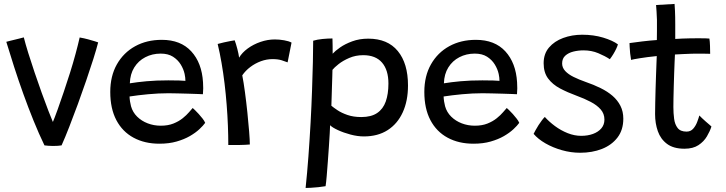

<svg xmlns="http://www.w3.org/2000/svg" viewBox="-20 -736 3688 976"><path d="M385 -545.5Q408 -541.5 428 -536Q448 -530.5 462 -526.2Q476 -522 479 -520.5Q470.5 -487 454.5 -436.2Q438.5 -385.5 418.2 -326.5Q398 -267.5 375.8 -206.8Q353.5 -146 332.2 -91.5Q311 -37 293 3Q277 6 249 6Q237 6 225.5 5Q214 4 206 3Q177.5 -56 150.5 -122.8Q123.5 -189.5 98.5 -259Q73.5 -328.5 51.8 -396Q30 -463.5 12 -523.5Q18.5 -525.5 30 -528.2Q41.5 -531 54.5 -534.2Q67.5 -537.5 80 -540.5Q92.5 -543.5 101 -546Q109 -514 123.5 -467.2Q138 -420.5 155.8 -368Q173.5 -315.5 191.8 -264.8Q210 -214 226 -172.8Q242 -131.5 252 -108L245 -106.5Q258 -137.5 273 -179.2Q288 -221 304.2 -269Q320.5 -317 336 -366.2Q351.5 -415.5 364 -461.8Q376.5 -508 385 -545.5Z M1023 -111.5Q1013 -97.5 993.5 -79.2Q974 -61 945 -44.2Q916 -27.5 877.5 -16.5Q839 -5.5 790.5 -5.5Q715.5 -5.5 659 -36Q602.5 -66.5 571.5 -125.2Q540.5 -184 540.5 -268.5Q540.5 -349.5 574.2 -409Q608 -468.5 667 -501Q726 -533.5 802.5 -533.5Q898.5 -533.5 952.2 -475Q1006 -416.5 1012 -318Q1013 -302 1013 -287.2Q1013 -272.5 1011.5 -257Q1005 -257.5 984.8 -258.2Q964.5 -259 937.5 -259.8Q910.5 -260.5 883.2 -261.2Q856 -262 836.5 -262Q786 -262 733 -257Q680 -252 638.5 -245.5Q639 -232.5 641 -220Q643 -207.5 646 -196Q654.5 -165.5 677 -143.2Q699.5 -121 730.8 -109Q762 -97 797 -97Q834 -97 861.5 -108Q889 -119 908.8 -135Q928.5 -151 940.8 -165.5Q953 -180 959.5 -187Q962.5 -184.5 971.2 -176.2Q980 -168 990.2 -156.5Q1000.5 -145 1009.8 -133.2Q1019 -121.5 1023 -111.5ZM640 -312.5Q676 -318.5 724.8 -323Q773.5 -327.5 835.5 -327.5Q868 -327.5 890.8 -326.8Q913.5 -326 922.5 -325Q922.5 -341.5 918.5 -360Q913 -385 898.5 -408.5Q884 -432 859.2 -447.8Q834.5 -463.5 797 -463.5Q754 -463.5 718.8 -445.2Q683.5 -427 662.5 -393.2Q641.5 -359.5 640 -312.5Z M1195.5 -443Q1210.5 -468.5 1239.2 -489.5Q1268 -510.5 1304.2 -523Q1340.5 -535.5 1377 -535.5Q1400.5 -535.5 1424.5 -531.2Q1448.5 -527 1462 -519.5L1442 -419Q1430 -424 1411.2 -429.8Q1392.5 -435.5 1365 -435.5Q1335.5 -435.5 1306.2 -424.8Q1277 -414 1252.5 -395.5Q1228 -377 1211.5 -353Q1218.5 -318 1225.2 -267.5Q1232 -217 1237.5 -164Q1243 -111 1246.5 -67.2Q1250 -23.5 1250 -1.5Q1228.5 0.5 1197.5 1Q1166.5 1.5 1140.5 1Q1140.5 -45.5 1138.5 -97.2Q1136.5 -149 1132.2 -203.2Q1128 -257.5 1121.5 -311.5Q1115 -365.5 1106.2 -416.2Q1097.5 -467 1086.5 -512.5Q1100 -516.5 1118.2 -520.5Q1136.5 -524.5 1152 -527.5Q1167.5 -530.5 1173 -531Q1179.5 -514 1186.5 -487Q1193.5 -460 1195.5 -443Z M1533.5 219.5Q1541.5 144 1547.8 59.2Q1554 -25.5 1558.8 -111.5Q1563.5 -197.5 1566.2 -276.5Q1569 -355.5 1570.5 -420.8Q1572 -486 1572 -529Q1592 -535 1619 -537.8Q1646 -540.5 1670 -540.5Q1670.5 -527.5 1670.8 -504.2Q1671 -481 1671 -463Q1683.5 -477 1708.8 -494.8Q1734 -512.5 1770.8 -526Q1807.5 -539.5 1852 -539.5Q1950.5 -539.5 2002.2 -476.5Q2054 -413.5 2054 -301.5Q2054 -223 2027.2 -164.8Q2000.5 -106.5 1950.5 -74.5Q1900.5 -42.5 1830 -42.5Q1797.5 -42.5 1761.8 -52Q1726 -61.5 1697.5 -74.8Q1669 -88 1658 -99.5Q1658 -88.5 1656.2 -59.5Q1654.5 -30.5 1652 7.8Q1649.5 46 1646.5 85.5Q1643.5 125 1640.8 158.5Q1638 192 1635 210.5Q1618 213.5 1598.2 215.5Q1578.5 217.5 1561 218.5Q1543.5 219.5 1533.5 219.5ZM1816.5 -141Q1867 -141 1897.2 -161.5Q1927.5 -182 1941 -220.2Q1954.5 -258.5 1954.5 -311.5Q1954.5 -380 1922 -417.8Q1889.5 -455.5 1826.5 -455.5Q1788 -455.5 1755.5 -441.5Q1723 -427.5 1701 -410Q1679 -392.5 1670 -381Q1670 -372.5 1669.2 -349Q1668.5 -325.5 1667.5 -296Q1666.5 -266.5 1665.8 -239.8Q1665 -213 1664.5 -198.5Q1675 -189.5 1695.5 -175.8Q1716 -162 1746.5 -151.5Q1777 -141 1816.5 -141Z M2619.5 -111.5Q2609.5 -97.5 2590 -79.2Q2570.5 -61 2541.5 -44.2Q2512.5 -27.5 2474 -16.5Q2435.5 -5.5 2387 -5.5Q2312 -5.5 2255.5 -36Q2199 -66.5 2168 -125.2Q2137 -184 2137 -268.5Q2137 -349.5 2170.8 -409Q2204.5 -468.5 2263.5 -501Q2322.5 -533.5 2399 -533.5Q2495 -533.5 2548.8 -475Q2602.5 -416.5 2608.5 -318Q2609.5 -302 2609.5 -287.2Q2609.5 -272.5 2608 -257Q2601.5 -257.5 2581.2 -258.2Q2561 -259 2534 -259.8Q2507 -260.5 2479.8 -261.2Q2452.5 -262 2433 -262Q2382.5 -262 2329.5 -257Q2276.5 -252 2235 -245.5Q2235.5 -232.5 2237.5 -220Q2239.5 -207.5 2242.5 -196Q2251 -165.5 2273.5 -143.2Q2296 -121 2327.2 -109Q2358.5 -97 2393.5 -97Q2430.5 -97 2458 -108Q2485.5 -119 2505.2 -135Q2525 -151 2537.2 -165.5Q2549.5 -180 2556 -187Q2559 -184.5 2567.8 -176.2Q2576.5 -168 2586.8 -156.5Q2597 -145 2606.2 -133.2Q2615.5 -121.5 2619.5 -111.5ZM2236.5 -312.5Q2272.5 -318.5 2321.2 -323Q2370 -327.5 2432 -327.5Q2464.5 -327.5 2487.2 -326.8Q2510 -326 2519 -325Q2519 -341.5 2515 -360Q2509.5 -385 2495 -408.5Q2480.5 -432 2455.8 -447.8Q2431 -463.5 2393.5 -463.5Q2350.5 -463.5 2315.2 -445.2Q2280 -427 2259 -393.2Q2238 -359.5 2236.5 -312.5Z M2929 40.5Q2882.5 40.5 2836.5 27.5Q2790.5 14.5 2752.8 -7.2Q2715 -29 2692.5 -55.5Q2696 -62.5 2702.5 -74.5Q2709 -86.5 2717.5 -99.8Q2726 -113 2734.5 -124.2Q2743 -135.5 2749.5 -141.5Q2771 -117.5 2801 -95.2Q2831 -73 2865.5 -59.2Q2900 -45.5 2934.5 -45.5Q2967.5 -45.5 2994.2 -55.2Q3021 -65 3036.8 -83.5Q3052.5 -102 3052.5 -128Q3052.5 -158 3033.5 -179.8Q3014.5 -201.5 2982.5 -218.2Q2950.5 -235 2912 -249Q2865.5 -266 2827.2 -286.2Q2789 -306.5 2766.2 -337Q2743.5 -367.5 2743.5 -414.5Q2743.5 -462.5 2770.8 -494.5Q2798 -526.5 2842.8 -543Q2887.5 -559.5 2939.5 -559.5Q2997.5 -559.5 3046.2 -544.8Q3095 -530 3121 -510.5Q3119 -502 3112.5 -488.2Q3106 -474.5 3097.5 -460.5Q3089 -446.5 3080 -435Q3056 -451 3021.5 -465.5Q2987 -480 2946.5 -480Q2919.5 -480 2894.5 -473.8Q2869.5 -467.5 2853.5 -453Q2837.5 -438.5 2837.5 -413.5Q2837.5 -392 2853.2 -375Q2869 -358 2896 -344.8Q2923 -331.5 2957 -319.5Q2998 -305.5 3033 -288.2Q3068 -271 3093.8 -248.8Q3119.5 -226.5 3134 -197.8Q3148.5 -169 3148.5 -133Q3148.5 -75.5 3119 -37Q3089.5 1.5 3040 21Q2990.5 40.5 2929 40.5Z M3596.5 -93Q3589 -69 3573.5 -42.8Q3558 -16.5 3530.5 1.8Q3503 20 3459.5 20Q3403.5 20 3370.8 -4.5Q3338 -29 3324 -69Q3310 -109 3310 -156Q3310 -180.5 3310.8 -214Q3311.5 -247.5 3312.5 -283.5Q3313.5 -319.5 3314.8 -353.2Q3316 -387 3317 -412.8Q3318 -438.5 3318.5 -451Q3269.5 -446 3233.8 -440.2Q3198 -434.5 3188 -431.5Q3185 -447.5 3183.2 -465.2Q3181.5 -483 3180.8 -497.5Q3180 -512 3180 -517Q3208 -521 3245.2 -525.5Q3282.5 -530 3319 -532.5Q3319.5 -552 3319.5 -580.8Q3319.5 -609.5 3319.5 -635Q3319 -656.5 3317.5 -676.8Q3316 -697 3315 -710.5L3409 -716Q3410 -708.5 3411.2 -680.2Q3412.5 -652 3412.5 -612Q3412.5 -597 3412.5 -575.8Q3412.5 -554.5 3412.5 -538Q3427.5 -539 3449.5 -540Q3471.5 -541 3485 -541Q3508.5 -541.5 3530 -541.5Q3551.5 -541.5 3567 -541Q3582.5 -540.5 3586 -540Q3588.5 -526.5 3589.2 -502.5Q3590 -478.5 3590 -462.5Q3585 -463 3555.8 -463.2Q3526.5 -463.5 3498 -463Q3477.5 -462.5 3453 -461.2Q3428.5 -460 3411 -459Q3410.5 -446 3409.2 -420.5Q3408 -395 3407 -363.2Q3406 -331.5 3405 -298.8Q3404 -266 3403.5 -237.8Q3403 -209.5 3403 -192Q3403 -160.5 3406.8 -132Q3410.5 -103.5 3424.8 -85.2Q3439 -67 3470 -67Q3491 -67 3504 -82Q3517 -97 3524.2 -116.5Q3531.5 -136 3535 -149Q3539.5 -144 3548.2 -135.8Q3557 -127.5 3567.2 -118.5Q3577.5 -109.5 3585.8 -102.5Q3594 -95.5 3596.5 -93Z"/></svg>

Font: Grandstander Thin
Style: Regular
Weight: 400
Version: Version 1.200